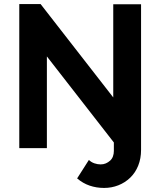

<svg xmlns="http://www.w3.org/2000/svg" viewBox="-20 -730 790 946"><path d="M211 -452V0H75V-710H180L538 -250V-709H675V9Q675 51 661 86Q647 121 621.5 145.5Q596 170 563 183Q530 196 493 196Q455 196 421.5 184.5Q388 173 360 149L418 58Q429 69 444.5 74.5Q460 80 476 80Q490 80 501.5 75Q513 70 522.5 61.5Q532 53 536.5 40.5Q541 28 541 14V-28Z"/></svg>

Font: Rising Sun
Style: Bold
Weight: 700
Designer: Matt McInerney, Pablo Impallari, Rodrigo Fuenzalida (Raleway font), Stephen Hutchings (Greek), Cristiano Sobral (main ch
Foundry: The Rising Sun Project Authors
Version: Version 4.327; ttfautohint (v1.8.4.7-5d5b-dirty)